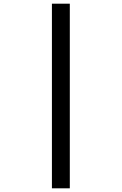

<svg xmlns="http://www.w3.org/2000/svg" viewBox="-20 -821 660 1041"><path d="M261.5 200V-801H358.5V200Z"/></svg>

Font: Monaspace Xenon Var ExtraLight
Style: Regular
Weight: 200
Designer: Riley Cran and the Lettermatic Team
Version: Version 1.200 (Monaspace Xenon Var)